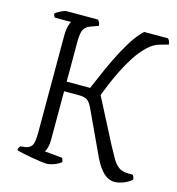

<svg xmlns="http://www.w3.org/2000/svg" viewBox="-105 -795 818 886"><g transform="rotate(15 303.5 -352.0)"><path d="M196 0Q189 0 170 -2.5Q151 -5 127.5 -9Q104 -13 83 -17.5Q62 -22 51 -26Q51 -33 54 -38Q57 -43 59 -46L83 -49Q104 -52 113.5 -67Q123 -82 123 -130V-587Q123 -620 128 -638Q133 -656 137 -661H60Q57 -663 54.5 -670Q52 -677 52 -678Q56 -683 66.5 -689Q77 -695 88 -699.5Q99 -704 104 -704H254Q258 -700 261.5 -694Q265 -688 266 -677L230 -664Q205 -655 197 -637.5Q189 -620 189 -577V-390H301Q311 -412 328 -452.5Q345 -493 368 -540.5Q391 -588 418 -632Q445 -676 475 -704H589Q592 -701 596 -694Q600 -687 600 -677L560 -666Q530 -658 502.5 -631.5Q475 -605 452 -569.5Q429 -534 410 -495.5Q391 -457 377.5 -424Q364 -391 356 -371L467 -156Q484 -124 497.5 -101Q511 -78 528.5 -66Q546 -54 576 -54H595Q597 -51 599.5 -45.5Q602 -40 602 -32Q587 -18 563.5 -9Q540 0 521 0Q493 0 469 -22Q445 -44 422 -92L325 -300Q313 -326 300 -335Q287 -344 260 -344H189V-113Q189 -91 184.5 -75Q180 -59 175 -53L259 -45Q261 -43 263 -37Q265 -31 266 -26Q249 -13 229.5 -6.5Q210 0 196 0Z"/></g></svg>

Font: Texturina Thin
Style: Regular
Weight: 100
Designer: Guillermo Torres Carreño
Foundry: Omnibus-Type
Version: Version 1.002; ttfautohint (v1.8.3)